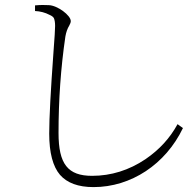

<svg xmlns="http://www.w3.org/2000/svg" viewBox="-20 -744 801 784"><path d="M362 20C515 20 656 -73 727 -221L705 -237C674 -180 631 -133 574 -94C507 -49 434 -26 356 -26C257 -26 219 -74 219 -201C219 -334 228 -466 247 -595C250 -612 255 -627 263 -640C267 -647 269 -653 269 -658C269 -681 215 -722 179 -723C164 -724 145 -724 123 -722V-699C144 -698 164 -693 183 -683C192 -679 197 -675 200 -670C203 -663 205 -653 205 -638C205 -627 203 -589 198 -526C187 -373 181 -264 181 -198C181 -120 196 -64 225 -30C254 3 299 20 362 20Z"/></svg>

Font: AllPunType ExtraLight
Style: Regular
Weight: 280
Version: 1.0